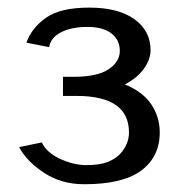

<svg xmlns="http://www.w3.org/2000/svg" viewBox="-20 -470 478 500"><path d="M88.9 -99.1Q100.6 -73.2 136 -56.6Q171.4 -40 205.1 -40Q238.3 -40 259.8 -47.9Q281.2 -56.6 293 -69.3Q315.9 -94.7 315.9 -125Q315.9 -220.2 179.2 -220.2H144V-270H171.9Q233.4 -270 262.7 -289.6Q292 -309.1 292 -337.6Q292 -366.2 270 -383.1Q248 -399.9 207.3 -399.9Q166.5 -399.9 139.4 -386.2Q112.3 -372.6 107.9 -347.2L48.8 -358.9Q62.5 -397.5 99.9 -423.8Q137.2 -450.2 212.4 -450.2Q287.6 -450.2 329.8 -420.2Q372.1 -390.1 372.1 -338.9Q372.1 -315.9 355.2 -291.7Q338.4 -267.6 305.2 -250Q351.6 -231.4 373.8 -198.5Q396 -165.5 396 -125Q396 -62 348.1 -26.1Q300.3 9.8 199.2 9.8Q140.1 9.8 95 -19.8Q49.8 -49.3 29.8 -86.9Z"/></svg>

Font: Pfennig
Style: Medium
Weight: 500
Version: Version 20120410 ; ttfautohint (v0.8)